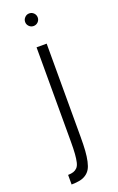

<svg xmlns="http://www.w3.org/2000/svg" viewBox="-174 -772 612 1000"><g transform="rotate(-20 132.0 -272.5)"><path d="M133.8 -729Q148.4 -729 158.7 -718.8Q168.9 -708.5 168.9 -693.8Q168.9 -679.7 158.7 -669.4Q148.4 -659.2 133.8 -659.2Q119.6 -659.2 109.4 -669.4Q99.1 -679.7 99.1 -693.8Q99.1 -708 109.4 -718.5Q119.6 -729 133.8 -729ZM37.1 130.9Q55.7 130.4 67.4 126.5Q79.1 122.6 88.1 113.3Q97.2 104 101.6 85.2Q106 66.4 107.9 40Q109.9 13.7 109.9 -27.8V-549.8H166V-33.2Q166 12.2 163.8 43.5Q161.6 74.7 156 100.1Q150.4 125.5 141.4 140.6Q132.3 155.8 117.4 165.8Q102.5 175.8 83.5 179.7Q64.5 183.6 37.1 184.1Z"/></g></svg>

Font: Stilu Light
Style: Regular
Weight: 300
Designer: Genilson Lima Santos
Foundry: Genilson Lima Santos
Version: Version 1.200;PS 001.200;hotconv 1.0.88;makeotf.lib2.5.64775